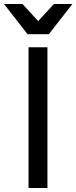

<svg xmlns="http://www.w3.org/2000/svg" viewBox="-54 -935 380 955"><path d="M88 -700H182V0H88ZM-34 -915H58L136 -830L214 -915H306L189 -765H83Z"/></svg>

Font: PT Root UI Medium
Style: Regular
Weight: 500
Designer: Vitaly Kuzmin
Foundry: ParaType Ltd.
Version: Version 2.001G